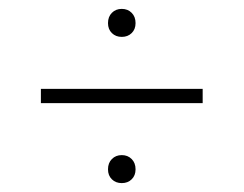

<svg xmlns="http://www.w3.org/2000/svg" viewBox="-20 -596 548 432"><path d="M72 -364V-396H436V-364ZM254 -184Q240.5 -184 231.8 -192.5Q223 -201 223 -215Q223 -229.5 231.8 -238.2Q240.5 -247 254 -247Q267.5 -247 276.2 -238.2Q285 -229.5 285 -215Q285 -201 276.2 -192.5Q267.5 -184 254 -184ZM254 -513Q240.5 -513 231.8 -521.5Q223 -530 223 -544Q223 -558.5 231.8 -567.2Q240.5 -576 254 -576Q267.5 -576 276.2 -567.2Q285 -558.5 285 -544Q285 -530 276.2 -521.5Q267.5 -513 254 -513Z"/></svg>

Font: Encode Sans Condensed Thin
Style: Regular
Weight: 100
Width: 3
Designer: Multiple Designers
Foundry: Impallari Type
Version: Version 3.002